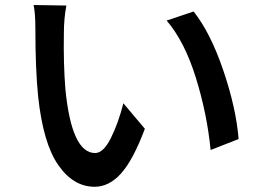

<svg xmlns="http://www.w3.org/2000/svg" viewBox="-20 -713 1017 750"><path d="M239.3 -691.4Q229.5 -640.6 229.5 -582Q227.5 -463.9 235.4 -365.2Q259.8 -115.2 351.6 -115.2Q383.8 -115.2 413.1 -173.8Q442.4 -232.4 461.9 -309.6L545.9 -210Q500 -87.9 453.1 -35.6Q406.2 16.6 349.6 16.6Q266.6 16.6 207.5 -68.4Q148.4 -153.3 128.9 -336.9Q118.2 -443.4 118.2 -599.6Q118.2 -661.1 111.3 -693.4ZM630.9 -632.8 736.3 -668Q801.8 -585.9 852.1 -438.5Q902.3 -291 912.1 -169.9L802.7 -127Q789.1 -267.6 745.1 -409.2Q701.2 -550.8 630.9 -632.8Z"/></svg>

Font: Min Sans SemiBold
Style: Regular
Weight: 600
Designer: Jinseong-Kim, NotoSansCJK, Nunito
Foundry: Jinseong-Kim
Version: Version 1.400;Glyphs 3.1.2 (3151)